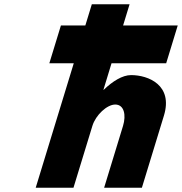

<svg xmlns="http://www.w3.org/2000/svg" viewBox="-20 -880 853 900"><path d="M380 -760.5H265.5L211.3 -583.5H325.8L147.4 0H324.4L413.1 -290C428.7 -341 481.6 -390 520.2 -390C561.8 -390 572.3 -341 556.7 -290L468.1 0H645.1L748.4 -338C792.1 -481 675.5 -528 594.5 -528C553.7 -528 507.6 -499 466.2 -459H464.8L502.8 -583.5H759L813.1 -760.5H557L587.4 -860H410.4Z"/></svg>

Font: Hussar
Style: BdSuprConOblThree
Weight: 700
Foundry: Cannot Into Space Fonts
Version: Version 2.00